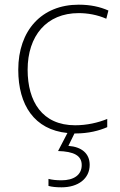

<svg xmlns="http://www.w3.org/2000/svg" viewBox="-20 -560 514 820"><path d="M302 10C358 10 404 -2 438 -17V-52C399 -36 351 -25 301 -25C160 -25 98 -127 98 -262C98 -407 179 -504 316 -504C354 -504 395 -497 434 -480L443 -515C407 -531 366 -540 316 -540C158 -540 58 -430 58 -262C58 -111 127 -6 268 8L228 85C295 87 329 104 329 145C329 188 294 210 243 210C220 210 203 208 187 204V234C201 238 219 240 243 240C314 240 363 203 363 144C363 95 328 67 272 63L298 10C299 10 301 10 302 10Z"/></svg>

Font: Noto Sans Cherokee ExtraLight
Style: Regular
Weight: 200
Designer: Monotype Design Team
Foundry: Monotype Imaging Inc.
Version: Version 2.001